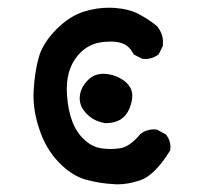

<svg xmlns="http://www.w3.org/2000/svg" viewBox="-20 -483 540 501"><path d="M67.4 -233.4Q67.4 -241.2 67.9 -248.5Q70.8 -296.9 81.1 -333Q91.3 -370.6 128.4 -407.7Q162.6 -441.9 201.7 -453.6Q233.4 -462.9 264.2 -462.9Q271.5 -462.9 279.3 -462.4Q316.9 -459.5 342 -446.3Q367.2 -433.1 389.6 -415Q405.3 -395.5 405.3 -373.5Q405.3 -368.7 404.8 -362.8L394 -341.3Q384.3 -334 375.5 -331.5Q366.7 -329.1 361.1 -329.1Q355.5 -329.1 351.1 -329.6L329.1 -340.8Q323.2 -352.1 315.9 -359.4Q300.8 -374.5 268.6 -374.5Q258.3 -374.5 246.1 -373Q212.9 -368.7 189.9 -345.7Q154.3 -310.1 154.3 -251Q154.3 -243.2 154.8 -234.9Q157.7 -195.3 168 -168Q180.2 -133.8 206.1 -113.3Q223.1 -99.1 243.2 -96.2Q255.4 -94.2 268.1 -94.2Q280.8 -94.2 293.5 -96.2Q318.4 -99.6 346.7 -133.8Q362.3 -145.5 381.8 -145.5Q384.8 -145.5 389.2 -145L412.6 -132.3Q424.8 -118.2 424.8 -98.6Q424.8 -95.7 424.3 -90.8Q403.3 -57.1 383.5 -37.6Q363.8 -18.1 344.7 -12.2Q314 -2 287.1 -2Q282.7 -2 277.8 -2.4Q239.3 -4.4 204.1 -14.2Q167 -24.4 132.8 -60.1Q98.6 -95.7 82 -147.9Q67.4 -191.9 67.4 -233.4ZM188 -226.1Q188 -253.4 210.9 -275.4Q227.1 -290.5 249.5 -290.5Q257.8 -290.5 269.3 -288.1Q280.8 -285.6 291.5 -279.8Q306.6 -272.5 315.9 -260.5Q325.2 -248.5 325.2 -233.4Q325.2 -218.3 317.9 -200.2Q302.2 -161.6 255.9 -161.6H255.4Q226.1 -166 207 -185.1Q188 -204.1 188 -226.1Z"/></svg>

Font: Bakudai
Style: Medium
Weight: 500
Version: Version 1.48